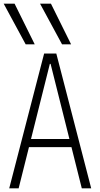

<svg xmlns="http://www.w3.org/2000/svg" viewBox="-22 -1020 542 1040"><path d="M117 -780 -2 -1000H57L166 -780ZM314 -780 195 -1000H254L363 -780ZM28 0 217 -730H283L472 0H421L252 -674H248L79 0ZM114 -223V-267H386V-223Z"/></svg>

Font: M PLUS Code Latin Light
Style: Regular
Weight: 300
Designer: Coji Morishita
Foundry: UNDERFOREST DESIGN
Version: Version 1.002; ttfautohint (v1.8.3)